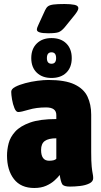

<svg xmlns="http://www.w3.org/2000/svg" viewBox="-20 -930 505 958"><path d="M151 8Q84 8 49.5 -36.5Q15 -81 15 -154Q15 -183 23 -214.5Q31 -246 56 -273.5Q81 -301 130 -318.5Q179 -336 261 -336V-356Q261 -394 210 -394Q161 -394 123 -382.5Q85 -371 71 -371Q60 -371 52 -390.5Q44 -410 40 -434Q36 -458 36 -472Q36 -486 56 -496.5Q76 -507 106 -515Q136 -523 167 -527Q198 -531 221 -531Q305 -531 351.5 -509Q398 -487 416.5 -448Q435 -409 435 -358V-172Q435 -123 437.5 -99Q440 -75 442.5 -63.5Q445 -52 445 -41Q445 -24 425.5 -14.5Q406 -5 379 -2Q352 1 329 1Q298 1 290.5 -11Q283 -23 278 -57Q269 -45 252 -29.5Q235 -14 210 -3Q185 8 151 8ZM225 -128Q253 -128 261 -138V-240Q222 -240 203.5 -226.5Q185 -213 185 -182Q185 -128 225 -128ZM237 -541Q191 -541 163.5 -567.5Q136 -594 136 -640Q136 -686 163.5 -713Q191 -740 237 -740Q284 -740 311 -713Q338 -686 338 -640Q338 -594 311 -567.5Q284 -541 237 -541ZM237 -612Q260 -612 260 -640Q260 -669 237 -669Q214 -669 214 -640Q214 -612 237 -612ZM220 -764Q164 -764 164 -782Q164 -791 172 -807L205 -879Q211 -892 219.5 -898.5Q228 -905 247 -907.5Q266 -910 302 -910Q332 -910 351.5 -906Q371 -902 371 -889Q371 -882 364 -871Q357 -860 346 -847L303 -794Q287 -775 272.5 -769.5Q258 -764 220 -764Z"/></svg>

Font: Asap Condensed Black
Style: Regular
Weight: 900
Width: 3
Designer: Pablo Cosgaya
Foundry: Omnibus-Type
Version: Version 3.001; ttfautohint (v1.8.4.7-5d5b)